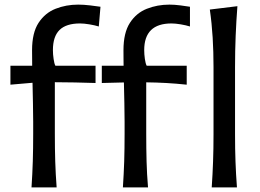

<svg xmlns="http://www.w3.org/2000/svg" viewBox="-20 -816 1134 836"><path d="M117.2 0Q121.1 -58.6 122.8 -113.3Q124.5 -168 124.5 -233.9V-285.6Q124.5 -323.2 123.5 -366Q122.6 -408.7 121.6 -455.6L25.4 -447.3V-529.8H120.1Q120.1 -546.4 119.9 -563.2Q119.6 -580.1 119.6 -597.2Q119.6 -673.3 147.9 -716.6Q176.3 -759.8 221.9 -777.8Q267.6 -795.9 320.3 -795.9Q344.2 -795.9 372.8 -792.5Q401.4 -789.1 417.5 -786.6L410.2 -700.7Q392.6 -706.1 369.1 -710Q345.7 -713.9 328.6 -713.9Q268.1 -713.9 239.3 -685.5Q210.4 -657.2 210.4 -597.7Q210.4 -579.6 213.4 -559.1Q216.3 -538.6 221.2 -529.8H396V-454.6Q350.1 -456.1 306.2 -457Q262.2 -458 218.8 -458V-233.9Q218.8 -168 220.5 -113.3Q222.2 -58.6 226.6 0ZM515.1 0Q519 -58.6 520.8 -113.3Q522.5 -168 522.5 -233.9V-285.6Q522.5 -323.7 521.5 -366.9Q520.5 -410.2 519.5 -457L423.3 -454.6V-529.8H518.1Q518.1 -546.4 517.8 -563.2Q517.6 -580.1 517.6 -597.2Q517.6 -673.3 545.7 -716.6Q573.7 -759.8 619.4 -777.8Q665 -795.9 717.8 -795.9Q739.7 -795.9 765.9 -792.5Q792 -789.1 807.1 -786.6V-700.7Q790 -706.1 766.8 -710Q743.7 -713.9 726.6 -713.9Q607.9 -713.9 607.9 -597.7Q607.9 -579.6 610.8 -559.1Q613.8 -538.6 618.7 -529.8H793V-447.3Q747.6 -452.1 703.9 -454.6Q660.2 -457 616.7 -457.5V-233.9Q616.7 -168 618.2 -113.3Q619.6 -58.6 624.5 0ZM901.9 0Q905.8 -58.1 907.7 -112.3Q909.7 -166.5 909.7 -231.9V-523.9Q909.7 -590.3 906 -652.3Q902.3 -714.4 893.6 -774.4L1013.7 -789.1Q1008.8 -725.1 1006.1 -659.7Q1003.4 -594.2 1003.4 -523.9V-231.9Q1003.4 -166.5 1005.4 -112.3Q1007.3 -58.1 1011.7 0Z"/></svg>

Font: Pinar-DS2-FD Medium
Style: Regular
Weight: 500
Designer: Amin Abedi
Version: Version 3.000